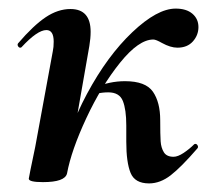

<svg xmlns="http://www.w3.org/2000/svg" viewBox="-20 -416 500 447"><path d="M389 -396Q414 -396 428 -384Q442 -372 442 -353Q442 -334 429 -319.5Q416 -305 393 -305Q377 -305 357 -316Q343 -324 337 -324Q303 -324 259.5 -270Q216 -216 181 -141Q146 -66 136 -12L118 -14Q135 -109 182.5 -197.5Q230 -286 288 -341Q346 -396 389 -396ZM47 0 51 -21Q61 -68 62 -74L103 -297Q105 -306 105 -319Q105 -346 88 -346Q67 -346 30 -306Q29 -305 27 -305Q24 -305 22 -308.5Q20 -312 22 -315Q58 -357 86.5 -376Q115 -395 144 -395Q191 -395 191 -342Q191 -327 188 -309L136 -12Q131 8 80 8Q47 8 47 0ZM274 -86V-124Q274 -161 266 -181Q258 -201 232 -201Q219 -201 205 -198L200 -212Q235 -227 271 -227Q319 -227 336 -202.5Q353 -178 353 -136Q353 -102 354 -87Q355 -72 361.5 -61.5Q368 -51 384 -51Q394 -51 407.5 -60Q421 -69 432 -80Q433 -81 435 -81Q438 -81 440 -77.5Q442 -74 440 -71Q402 -27 377.5 -8Q353 11 327 11Q294 11 284 -13.5Q274 -38 274 -86Z"/></svg>

Font: Cormorant Garamond
Style: Bold Italic
Weight: 700
Italic angle: -10°
Designer: Christian Thalmann (Catharsis Fonts)
Foundry: Catharsis Fonts
Version: Version 4.000